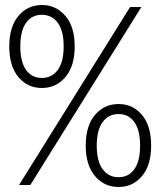

<svg xmlns="http://www.w3.org/2000/svg" viewBox="-20 -738 640 766"><path d="M147 -387Q90 -387 53.5 -430.5Q17 -474 17 -553Q17 -631 53.5 -674.5Q90 -718 147 -718Q204 -718 241 -674.5Q278 -631 278 -553Q278 -474 241 -430.5Q204 -387 147 -387ZM56 0 499 -710H544L101 0ZM147 -427Q187 -427 210.5 -459Q234 -491 234 -553Q234 -615 210.5 -647Q187 -679 147 -679Q107 -679 84 -647Q61 -615 61 -553Q61 -491 84 -459Q107 -427 147 -427ZM453 8Q396 8 359 -35.5Q322 -79 322 -157Q322 -236 359 -279.5Q396 -323 453 -323Q510 -323 546.5 -279.5Q583 -236 583 -157Q583 -79 546.5 -35.5Q510 8 453 8ZM453 -31Q493 -31 516 -63Q539 -95 539 -157Q539 -219 516 -251Q493 -283 453 -283Q413 -283 389.5 -251Q366 -219 366 -157Q366 -95 389.5 -63Q413 -31 453 -31Z"/></svg>

Font: Geist Mono ExtraLight
Style: Regular
Weight: 200
Monospace: yes
Designer: Basement.studio, Andrés Briganti, Mateo Zaragoza
Foundry: Basement.studio, Vercel, Andrés Briganti, Guido Ferreyra, Mateo Zaragoza
Version: Version 1.500; ttfautohint (v1.8.4.7-5d5b)